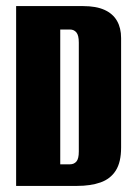

<svg xmlns="http://www.w3.org/2000/svg" viewBox="-20 -611 445 631"><path d="M33 0V-591H253Q296 -591 323.5 -578.5Q351 -566 364.5 -542.5Q378 -519 378 -486V-126Q378 -78 360.5 -50.5Q343 -23 310.5 -11.5Q278 0 233 0ZM178 -71H210Q223 -71 231 -80Q239 -89 239 -113V-471Q239 -495 231 -504.5Q223 -514 210 -514H178Z"/></svg>

Font: Alumni Sans ExtraBold
Style: Regular
Weight: 800
Designer: Robert E. Leuschke
Foundry: Robert E. Leuschke
Version: Version 1.018